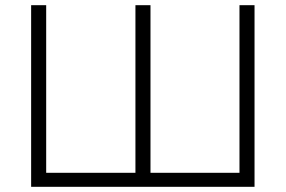

<svg xmlns="http://www.w3.org/2000/svg" viewBox="-20 -720 1101 740"><path d="M100 0V-700H158V-54H502V-700H560V-54H903V-700H961V0Z"/></svg>

Font: Geologica Roman Thin
Style: Regular
Weight: 250
Designer: Sindre Bremnes, Frode Helland
Foundry: Monokrom Skriftforlag AS
Version: Version 1.010;gftools[0.9.28]